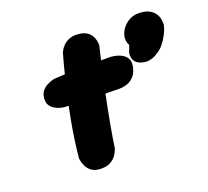

<svg xmlns="http://www.w3.org/2000/svg" viewBox="-114 -791 1008 931"><g transform="rotate(-20 390.5 -325.0)"><path d="M260 1Q228 1 210.5 -11.5Q193 -24 185 -41Q177 -58 175 -70.5Q173 -83 173 -83Q177 -126 184 -175.5Q191 -225 201 -277.5Q211 -330 223 -383.5Q235 -437 248 -489.5Q261 -542 275 -591Q275 -591 280 -601Q285 -611 296.5 -623.5Q308 -636 328 -644.5Q348 -653 377 -650Q408 -647 424 -633.5Q440 -620 446 -604Q452 -588 452.5 -576Q453 -564 453 -564Q444 -526 433 -479.5Q422 -433 411 -382Q400 -331 389.5 -277.5Q379 -224 369.5 -171Q360 -118 353 -69Q353 -69 349 -58.5Q345 -48 335 -34Q325 -20 307 -9.5Q289 1 260 1ZM470 -333Q391 -334 321.5 -336.5Q252 -339 197 -340Q197 -340 188 -341Q179 -342 166 -346Q153 -350 140.5 -358Q128 -366 120 -379.5Q112 -393 114 -414Q116 -437 127.5 -451Q139 -465 154 -472.5Q169 -480 180 -483Q191 -486 191 -486Q199 -487 221 -488Q243 -489 274.5 -490Q306 -491 342 -491.5Q378 -492 414.5 -492.5Q451 -493 483 -493Q483 -493 493.5 -492Q504 -491 519 -487Q534 -483 548 -473.5Q562 -464 569 -448Q576 -432 570 -407Q563 -377 546.5 -361Q530 -345 512.5 -339.5Q495 -334 482.5 -333.5Q470 -333 470 -333ZM614 -417Q596 -423 587.5 -433.5Q579 -444 577 -455.5Q575 -467 576 -474.5Q577 -482 577 -482L590 -516Q576 -542 584 -570Q592 -598 615.5 -619Q639 -640 670 -645Q710 -647 732.5 -637Q755 -627 766 -611Q777 -595 779.5 -579Q782 -563 781 -551Q777 -530 764.5 -505.5Q752 -481 736 -461.5Q720 -442 702 -432Q702 -432 690 -424.5Q678 -417 658 -413Q638 -409 614 -417Z"/></g></svg>

Font: Sour Gummy Black
Style: Italic
Weight: 900
Italic angle: -11.3°
Designer: Stefie Justprince
Foundry: Eifetstype
Version: Version 1.000